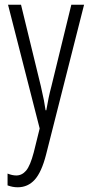

<svg xmlns="http://www.w3.org/2000/svg" viewBox="-20 -618 383 813"><path d="M14 -598H69L153 -253Q162 -214 166 -193Q170 -172 173 -151H176Q181 -180 186 -204Q191 -228 198 -254L282 -598H336L175 37Q156 111 127 143Q98 175 55 175Q44 175 33.5 173Q23 171 12 167V117Q32 125 49 125Q73 125 90.5 104.5Q108 84 123 27L148 -74Z"/></svg>

Font: Noto Sans Malayalam UI ExtraCondensed Light
Style: Regular
Weight: 300
Width: 2
Designer: Jelle Bosma - Monotype Design Team
Foundry: Monotype Imaging Inc.
Version: Version 2.104; ttfautohint (v1.8.4.7-5d5b)